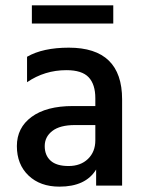

<svg xmlns="http://www.w3.org/2000/svg" viewBox="-20 -693 539 717"><path d="M403 -605H99V-673H403ZM202 4Q130 4 86.5 -37.5Q43 -79 43 -147.5Q43 -216 98 -256.5Q153 -297 252 -297H336V-326Q336 -378 311 -404.5Q286 -431 228 -431Q147 -431 81 -386V-481Q140 -515 237 -515Q436 -515 436 -322V0H339V-60Q300 4 202 4ZM336 -169V-226H260Q204 -226 175.5 -204Q147 -182 147 -147.5Q147 -113 169 -93Q191 -73 236 -73Q281 -73 308.5 -99.5Q336 -126 336 -169Z"/></svg>

Font: Hind Kochi Medium
Style: Regular
Weight: 500
Designer: Dhruvi Tolia
Foundry: Indian Type Foundry
Version: Version 0.702;PS 1.0;hotconv 1.0.81;makeotf.lib2.5.63406